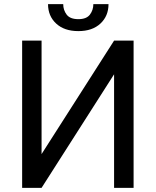

<svg xmlns="http://www.w3.org/2000/svg" viewBox="-20 -907 753 927"><path d="M180.7 -163.1 530.8 -710.9H625V0H530.8V-548.3L180.7 0H86.9V-710.9H180.7ZM430.7 -887.2H503.9Q503.9 -829.6 464.8 -793.2Q425.8 -756.8 358.4 -756.8Q290.5 -756.8 251.2 -793.2Q211.9 -829.6 211.9 -887.2H285.2Q285.2 -858.4 301.8 -836.4Q318.4 -814.5 358.4 -814.5Q397.5 -814.5 414.1 -836.4Q430.7 -858.4 430.7 -887.2Z"/></svg>

Font: Roboto21382017
Style: Regular
Weight: 400
Designer: Christian Robertson
Foundry: Google
Version: Version 2.138; 2017